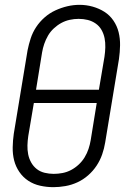

<svg xmlns="http://www.w3.org/2000/svg" viewBox="-20 -766 540 794"><path d="M201 8Q173 8 146 2Q119 -4 97 -18.5Q75 -33 60 -55Q45 -77 38.5 -102.5Q32 -128 32.5 -156.5Q33 -185 37 -213L94 -558Q99 -583 107 -607.5Q115 -632 129.5 -654Q144 -676 164.5 -694Q185 -712 209 -723Q233 -734 258 -740Q283 -746 309 -746Q337 -746 363.5 -738.5Q390 -731 412 -717Q434 -703 449 -681Q464 -659 470.5 -633Q477 -607 476.5 -578.5Q476 -550 472 -522L415 -177Q411 -152 402.5 -127.5Q394 -103 379.5 -81Q365 -59 344.5 -41Q324 -23 300 -12Q276 -1 250.5 3.5Q225 8 201 8ZM129 -395H389L412 -531Q415 -551 415.5 -570.5Q416 -590 412.5 -608Q409 -626 400 -642Q391 -658 376 -668.5Q361 -679 343 -683.5Q325 -688 305 -688Q287 -688 268.5 -684Q250 -680 233.5 -671Q217 -662 202.5 -648.5Q188 -635 178.5 -618.5Q169 -602 163 -584.5Q157 -567 154 -549ZM202 -47Q220 -47 238.5 -50.5Q257 -54 274 -63Q291 -72 305.5 -85.5Q320 -99 330 -115.5Q340 -132 346 -150Q352 -168 355 -186L380 -340H120L97 -204Q94 -184 93.5 -165Q93 -146 96.5 -128Q100 -110 109 -94Q118 -78 132 -67Q146 -56 164.5 -51.5Q183 -47 202 -47Z"/></svg>

Font: Iosevka Curly Light Oblique
Style: Regular
Weight: 300
Italic angle: -9°
Monospace: yes
Designer: Belleve Invis
Foundry: Belleve Invis
Version: Version 11.1.0; ttfautohint (v1.8.3)